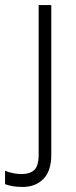

<svg xmlns="http://www.w3.org/2000/svg" viewBox="-69 -544 301 760"><path d="M20 196Q-20 196 -49 185V132Q-16 145 16 145Q49 145 66.5 129Q84 113 84 68V-524H134V69Q134 132 103 164Q72 196 20 196Z"/></svg>

Font: LXGW 975 Gothic SC 200W
Style: Regular
Weight: 200
Version: Version 2.01;February 25, 2021